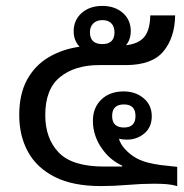

<svg xmlns="http://www.w3.org/2000/svg" viewBox="-20 -623 622 649"><path d="M322 6Q226 6 165 -25Q104 -56 74.5 -110Q45 -164 45 -234Q45 -305 71.5 -353.5Q98 -402 144.5 -429.5Q191 -457 249 -465Q229 -486 229 -517Q229 -555 256 -579Q283 -603 326 -603Q368 -603 395 -579.5Q422 -556 422 -518Q422 -490 406 -470Q449 -475 468 -498.5Q487 -522 488 -571H572Q571 -496 532.5 -449.5Q494 -403 405 -403H315Q233 -403 183 -362.5Q133 -322 133 -234Q133 -155 178.5 -107.5Q224 -60 332 -60H393V-63Q352 -82 326 -119Q311 -139 302.5 -163.5Q294 -188 294 -214Q294 -259 322.5 -286.5Q351 -314 398 -314Q438 -314 465.5 -291Q493 -268 493 -230Q493 -193 468 -172Q443 -151 409 -151Q395 -151 382 -154Q387 -136 403 -118.5Q419 -101 440 -89Q458 -79 479.5 -73.5Q501 -68 524 -65Q532 -64 547.5 -62.5Q563 -61 579 -59V6Q562 1 543 -0.5Q524 -2 500 -2Q459 -2 411.5 2Q364 6 322 6ZM326 -474Q367 -474 367 -514Q367 -533 356.5 -544Q346 -555 326 -555Q307 -555 295.5 -544Q284 -533 284 -514Q284 -474 326 -474ZM399 -192Q438 -192 438 -231Q438 -270 399 -270Q359 -270 359 -231Q359 -192 399 -192Z"/></svg>

Font: Noto Sans Thai Looped UI
Style: Regular
Weight: 400
Designer: Cadson Demak Team
Foundry: Cadson Demak Co., Ltd.
Version: Version 1.000